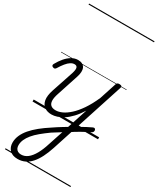

<svg xmlns="http://www.w3.org/2000/svg" viewBox="-365 -1090 1387 1689"><g transform="rotate(30 328.5 -245.5)"><path d="M420 17Q447 0 473.5 -15.5Q500 -31 525.5 -44Q551 -57 574 -68Q586 -73 592.5 -69Q599 -65 601 -56.5Q603 -48 599.5 -39.5Q596 -31 587 -27Q566 -16 544 -4.5Q522 7 499.5 19.5Q477 32 454.5 46Q432 60 410 75ZM137 504Q84 504 56 475Q28 446 28 400Q28 362 44 325.5Q60 289 90 254Q120 219 162.5 184.5Q205 150 258 116Q279 101 300 88Q321 75 341.5 62Q362 49 383 37L450 -167Q418 -116 384.5 -80.5Q351 -45 318.5 -24Q286 -3 256 6.5Q226 16 200 16Q157 16 128 -4.5Q99 -25 91.5 -66.5Q84 -108 105 -172L179 -394Q191 -433 185.5 -451Q180 -469 157 -469Q137 -469 117.5 -456.5Q98 -444 78 -419.5Q58 -395 36 -359Q30 -351 24 -348.5Q18 -346 7 -350Q-5 -354 -7 -362Q-9 -370 -4 -379Q18 -419 44.5 -450Q71 -481 101.5 -499Q132 -517 166 -517Q191 -517 208.5 -508Q226 -499 234.5 -481.5Q243 -464 242 -439.5Q241 -415 231 -385L159 -165Q145 -123 146 -93.5Q147 -64 164 -49Q181 -34 214 -34Q244 -34 279 -50Q314 -66 352 -100.5Q390 -135 428 -190.5Q466 -246 501 -325L556 -494Q560 -506 566.5 -510.5Q573 -515 586 -515Q603 -515 608.5 -508Q614 -501 609 -488L366 260Q347 318 324 363.5Q301 409 273 440.5Q245 472 211.5 488Q178 504 137 504ZM145 455Q181 455 211.5 431Q242 407 267.5 361.5Q293 316 312 254L362 103Q348 112 333.5 121Q319 130 304.5 139Q290 148 276 157Q230 190 194 220Q158 250 134 279Q110 308 97.5 336.5Q85 365 85 394Q85 412 91.5 425.5Q98 439 111.5 447Q125 455 145 455ZM0 475H665V485H0ZM0 -20H665V0H0ZM0 -505H665V-500H0ZM0 -995H665V-985H0Z"/></g></svg>

Font: Playwrite CZ Guides
Style: Regular
Weight: 400
Designer: Veronika Burian, José Scaglione
Foundry: TypeTogether
Version: Version 1.003